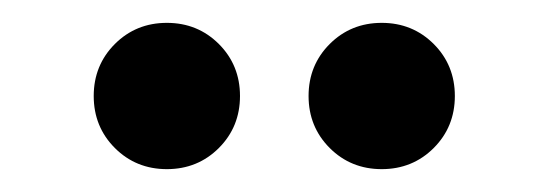

<svg xmlns="http://www.w3.org/2000/svg" viewBox="-20 -702 480 168"><path d="M250 -618C250 -600 256.2 -584.8 268.5 -572.5C280.8 -560.2 296 -554 314 -554C332 -554 347.2 -560.2 359.5 -572.5C371.8 -584.8 378 -600 378 -618C378 -636 371.8 -651.2 359.5 -663.5C347.2 -675.8 332 -682 314 -682C296 -682 280.8 -675.8 268.5 -663.5C256.2 -651.2 250 -636 250 -618ZM62 -618C62 -600 68.2 -584.8 80.5 -572.5C92.8 -560.2 108 -554 126 -554C144 -554 159.2 -560.2 171.5 -572.5C183.8 -584.8 190 -600 190 -618C190 -636 183.8 -651.2 171.5 -663.5C159.2 -675.8 144 -682 126 -682C108 -682 92.8 -675.8 80.5 -663.5C68.2 -651.2 62 -636 62 -618Z"/></svg>

Font: Km Standard TT
Style: Bold
Weight: 700
Designer: Alexey Kryukov <alexios@thessalonica.org.ru>
Version: Version 2.0.2